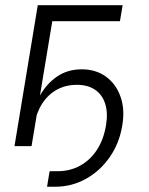

<svg xmlns="http://www.w3.org/2000/svg" viewBox="-20 -561 573 737"><path d="M160.6 155.8 170.4 96.2H201.2Q248.5 96.2 287.4 75Q326.2 53.7 351.8 14.6Q377.4 -24.4 386.7 -78.6Q395 -127.4 383.8 -162.6Q372.6 -197.8 344.7 -216.6Q316.9 -235.4 274.9 -235.4Q232.4 -235.4 198.5 -216.8Q164.6 -198.2 142.1 -163.6Q119.6 -128.9 111.3 -80.6H94.7Q104.5 -140.6 130.6 -189.2Q156.7 -237.8 197.8 -266.4Q238.8 -294.9 293.9 -294.9Q348.1 -294.9 386.7 -266.8Q425.3 -238.8 442.6 -189.9Q460 -141.1 449.2 -78.6Q438 -10.7 401.1 42.2Q364.3 95.2 309.8 125.5Q255.4 155.8 191.9 155.8ZM450.7 -541 440.4 -479.5H180.7L101.1 0H35.6L125 -541Z"/></svg>

Font: Inter 17pt Light
Style: Italic
Weight: 300
Italic angle: -9.3988°
Version: Version 4.001;git-66647c0bb